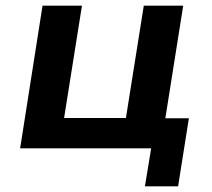

<svg xmlns="http://www.w3.org/2000/svg" viewBox="-20 -523 748 677"><path d="M491 134 513 0H51L130 -503H269L206 -107H424L487 -503H626L563 -106H646L608 134Z"/></svg>

Font: Nunito Sans 6pt
Style: Bold Italic
Weight: 700
Italic angle: -9°
Version: Version 3.101;gftools[0.9.27]